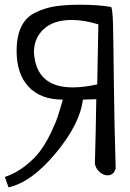

<svg xmlns="http://www.w3.org/2000/svg" viewBox="-40 -727 548 812"><path d="M30.3 -510.7Q30.3 -573.2 49.8 -613.8Q69.3 -654.3 109.4 -673.8Q149.4 -693.4 192.9 -700.2Q236.3 -707 299.8 -707Q376 -707 430.7 -697.3Q436.5 -681.6 438 -622.6Q439.5 -563.5 441.4 -385.3Q443.4 -207 449.2 -14.6Q440.4 14.6 415 14.6Q397.5 14.6 381.3 0.5Q365.2 -13.7 361.3 -34.2Q365.2 -169.9 367.2 -307.6Q359.4 -307.6 339.8 -306.6Q320.3 -305.7 310.5 -305.7Q298.8 -204.1 196.8 -80.6Q94.7 43 -3.9 65.4L-19.5 21.5Q26.4 5.9 64.9 -23.9Q103.5 -53.7 127.9 -85.9Q152.3 -118.2 173.3 -161.1Q194.3 -204.1 204.6 -235.4Q214.8 -266.6 225.6 -305.7Q131.8 -305.7 81.1 -359.9Q30.3 -414.1 30.3 -510.7ZM371.1 -370.1 376 -624Q314.5 -642.6 263.7 -642.6Q186.5 -642.6 145 -604Q103.5 -565.4 103.5 -505.9Q112.3 -357.4 267.6 -357.4Q314.5 -357.4 371.1 -370.1Z"/></svg>

Font: Neucha
Style: Regular
Weight: 400
Designer: Jovanny Lemonad
Foundry: Jovanny Lemonad
Version: Version 001.001